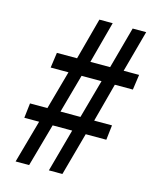

<svg xmlns="http://www.w3.org/2000/svg" viewBox="-109 -789 700 864"><g transform="rotate(15 241.5 -357.0)"><path d="M47 0 103 -200H34L42 -269H123L173 -449H90L100 -520H194L246 -714H308L256 -520H348L401 -714H464L411 -520H483L473 -449H389L341 -269H424L416 -200H320L265 0H202L257 -200H166L110 0ZM184 -269H277L327 -449H234Z"/></g></svg>

Font: Noto Serif ExtraCondensed ExtraBold
Style: Italic
Weight: 800
Width: 2
Italic angle: -12°
Designer: Monotype Design Team
Foundry: Monotype Imaging Inc.
Version: Version 2.013